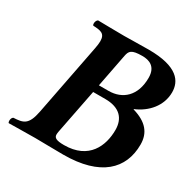

<svg xmlns="http://www.w3.org/2000/svg" viewBox="-147 -788 925 932"><g transform="rotate(30 315.0 -322.5)"><path d="M291 -645C253 -645 144 -647 144 -647C137 -643 133 -633 133 -624C133 -619 134 -615 137 -613C179 -611 204 -608 204 -564C204 -553 202 -539 199 -523L121 -122C105 -39 77 -35 24 -32C17 -28 14 -19 14 -10C14 -5 15 0 18 2C18 2 128 0 166 0C204 0 265 2 323 2C531 2 624 -91 624 -228C624 -293 589 -336 509 -359L510 -361C577 -389 630 -448 630 -524C630 -585 592 -647 428 -647C380 -647 321 -645 291 -645ZM297 -334H365C447 -334 483 -292 483 -228C483 -140 442 -40 303 -40C258 -40 246 -49 246 -67C246 -72 247 -78 248 -84ZM341 -562C347 -591 355 -605 417 -605C454 -605 496 -592 496 -528C496 -427 437 -376 359 -376H305Z"/></g></svg>

Font: Libertinus Serif
Style: Bold Italic
Weight: 700
Italic angle: -12°
Designer: Philipp H. Poll, Khaled Hosny
Foundry: Caleb Maclennan
Version: Version 7.050;RELEASE